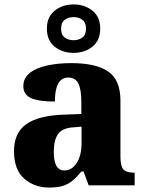

<svg xmlns="http://www.w3.org/2000/svg" viewBox="-20 -834 654 864"><path d="M200 10Q135 10 89 -30Q43 -70 43 -154Q43 -236 98 -275Q153 -314 265 -318L346 -321V-375Q346 -430 333 -457.5Q320 -485 287 -485Q227 -485 227 -377Q155 -377 120 -392.5Q85 -408 85 -446Q85 -483 114.5 -506Q144 -529 193 -539.5Q242 -550 301 -550Q411 -550 466.5 -512.5Q522 -475 522 -381V-128Q522 -87 535 -72Q548 -57 582 -57H586V0H379L356 -62H346Q324 -35 304.5 -19.5Q285 -4 261 3Q237 10 200 10ZM269 -67Q304 -67 325.5 -101Q347 -135 347 -191V-264L310 -261Q260 -258 241 -230.5Q222 -203 222 -151Q222 -67 269 -67ZM311 -596Q261 -596 226 -624Q191 -652 191 -705Q191 -758 226 -786Q261 -814 311 -814Q361 -814 396 -786Q431 -758 431 -705Q431 -652 396 -624Q361 -596 311 -596ZM311 -653Q334 -653 350.5 -665Q367 -677 367 -705Q367 -733 350.5 -745Q334 -757 311 -757Q288 -757 271.5 -745Q255 -733 255 -705Q255 -677 271.5 -665Q288 -653 311 -653Z"/></svg>

Font: Noto Serif Devanagari ExtraBold
Style: Regular
Weight: 800
Designer: Universal Thirst, Indian Type Foundry and the Monotype Design Team
Foundry: Monotype Imaging Inc.
Version: Version 2.004; ttfautohint (v1.8.4.7-5d5b)